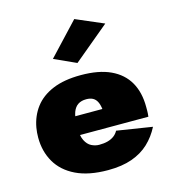

<svg xmlns="http://www.w3.org/2000/svg" viewBox="-111 -832 832 932"><g transform="rotate(-15 304.5 -365.5)"><path d="M136 -190H573Q575 -206 575 -219.5Q575 -233 575 -239Q575 -312 545.5 -363.5Q516 -415 457 -442.5Q398 -470 308 -470Q224 -470 166.5 -446Q109 -422 76.5 -379Q44 -336 34 -279Q32 -267 31 -255Q30 -243 30 -230Q30 -161 61.5 -106.5Q93 -52 157 -21Q221 10 318 10Q388 10 438.5 -8Q489 -26 524 -59Q559 -92 582 -137L404 -165Q396 -150 382.5 -140Q369 -130 350.5 -125Q332 -120 308 -120Q288 -120 269 -129.5Q250 -139 238 -163Q226 -187 226 -230L228 -250Q228 -283 236.5 -305.5Q245 -328 261.5 -339Q278 -350 303 -350Q323 -350 336 -343Q349 -336 356.5 -321.5Q364 -307 367 -284H136ZM488 -681 348 -741 198 -581 308 -531Z"/></g></svg>

Font: Jost Black
Style: Regular
Weight: 900
Version: Version 3.710